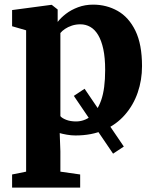

<svg xmlns="http://www.w3.org/2000/svg" viewBox="-20 -588 680 849"><path d="M480 91.5 306.5 -164 354 -195.5 527.5 60ZM33.5 241.5V183.5L95.5 171V-454L33.5 -472V-543.5L206 -566.5H209L235 -546V-491Q248.5 -509 271.5 -526.8Q294.5 -544.5 325.2 -556Q356 -567.5 392 -567.5Q451 -567.5 500.2 -539.8Q549.5 -512 578.8 -452Q608 -392 608 -295.5Q608 -234 589 -178.8Q570 -123.5 532.5 -80.5Q495 -37.5 440.2 -13.2Q385.5 11 313.5 11Q295 11 275.2 7.5Q255.5 4 244 0.5L247 81V171L334.5 183.5V241.5ZM316 -51Q351.5 -51 380.8 -73.2Q410 -95.5 427.5 -145.2Q445 -195 445 -278.5Q445 -332.5 436.8 -370.8Q428.5 -409 413.8 -433.5Q399 -458 379 -469.2Q359 -480.5 335.5 -480.5Q315.5 -480.5 298 -474.8Q280.5 -469 267.2 -460Q254 -451 247 -442V-74.5Q254 -65.5 272.8 -58.2Q291.5 -51 316 -51Z"/></svg>

Font: Merriweather 24pt ExtraBold
Style: Regular
Weight: 800
Version: Version 2.100